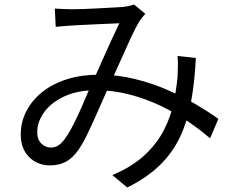

<svg xmlns="http://www.w3.org/2000/svg" viewBox="-20 -771 1040 851"><path d="M223 -733Q242 -732 262.5 -731Q283 -730 298 -730Q318 -730 349.5 -731Q381 -732 415 -734Q449 -736 479 -737.5Q509 -739 524 -740Q539 -742 551.5 -744.5Q564 -747 574 -751L624 -710Q617 -702 610.5 -694Q604 -686 598 -677Q582 -651 560 -603.5Q538 -556 513.5 -500.5Q489 -445 465 -394Q450 -360 432.5 -320.5Q415 -281 397 -240.5Q379 -200 361.5 -165Q344 -130 328 -107Q301 -69 271 -53.5Q241 -38 202 -38Q146 -38 109 -75Q72 -112 72 -175Q72 -231 97.5 -279.5Q123 -328 168.5 -364Q214 -400 277.5 -420Q341 -440 417 -440Q501 -440 579.5 -420.5Q658 -401 726.5 -370.5Q795 -340 851.5 -306.5Q908 -273 948 -244L911 -158Q867 -196 812 -233.5Q757 -271 692 -302Q627 -333 554.5 -352Q482 -371 405 -371Q323 -371 264.5 -343.5Q206 -316 175.5 -273.5Q145 -231 145 -185Q145 -152 163.5 -134.5Q182 -117 205 -117Q222 -117 236 -125Q250 -133 265 -152Q281 -173 297 -203Q313 -233 329 -268Q345 -303 360 -339Q375 -375 390 -406Q410 -450 430.5 -497Q451 -544 471.5 -588Q492 -632 509 -668Q494 -667 466.5 -666Q439 -665 407 -663.5Q375 -662 346.5 -660.5Q318 -659 301 -658Q285 -657 265 -655.5Q245 -654 227 -652ZM848 -514Q843 -408 827 -321Q811 -234 778 -164Q745 -94 688 -38.5Q631 17 544 60L478 5Q566 -32 621 -83.5Q676 -135 706.5 -194.5Q737 -254 749.5 -315Q762 -376 767 -431Q768 -454 768.5 -478Q769 -502 767 -523Z"/></svg>

Font: Noto Sans JP Thin
Style: Regular
Weight: 400
Version: Version 2.004-H2;hotconv 1.0.118;makeotfexe 2.5.65603